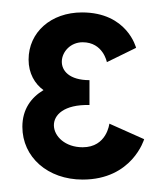

<svg xmlns="http://www.w3.org/2000/svg" viewBox="-20 -285 267 309"><path d="M113 -48C57 -48 42 -118 124 -116V-156C59 -156 74 -217 113 -217C146 -217 152 -185 152 -185L199 -208C199 -208 185 -265 112 -265C62 -265 26 -233 26 -189C26 -167 36 -150 50 -140C30 -128 16 -109 16 -81C16 -32 57 4 113 4C193 4 212 -61 212 -61L156 -86C156 -86 152 -48 113 -48Z"/></svg>

Font: Hussar Tani
Style: Dwa
Weight: 700
Foundry: Cannot Into Space Fonts
Version: Version 0.92